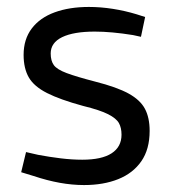

<svg xmlns="http://www.w3.org/2000/svg" viewBox="-20 -526 493 553"><path d="M222 7Q188 7 152 0.5Q116 -6 77 -19L41 -30L55 -88L90 -80Q122 -74 154.5 -70Q187 -66 217 -66Q273 -66 301.5 -84.5Q330 -103 330 -138Q330 -158 322.5 -171.5Q315 -185 291.5 -197Q268 -209 219 -221Q153 -239 115.5 -258Q78 -277 63 -303Q48 -329 48 -368Q48 -413 71.5 -444Q95 -475 137.5 -490.5Q180 -506 236 -506Q270 -506 305 -500.5Q340 -495 373 -485L398 -477L386 -420L363 -425Q332 -430 304.5 -432.5Q277 -435 253 -435Q192 -435 159 -419Q126 -403 126 -372Q126 -351 135 -338.5Q144 -326 172 -315.5Q200 -305 254 -291Q317 -275 350.5 -256.5Q384 -238 397.5 -212.5Q411 -187 411 -149Q411 -96 387 -61.5Q363 -27 320.5 -10Q278 7 222 7Z"/></svg>

Font: REM Medium Light
Style: Regular
Weight: 300
Version: Version 1.005;gftools[0.9.28]